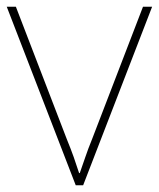

<svg xmlns="http://www.w3.org/2000/svg" viewBox="-20 -548 470 568"><path d="M204 0 0 -528H27L177 -138Q190 -106 198 -83.5Q206 -61 214 -36H216Q225 -61 232.5 -83.5Q240 -106 253 -138L403 -528H430L226 0Z"/></svg>

Font: Noto Sans Syriac Western Thin
Style: Regular
Weight: 100
Designer: Patrick Giasson and the Monotype Design Team
Foundry: Monotype Imaging Inc.
Version: Version 3.000; ttfautohint (v1.8.4.7-5d5b)